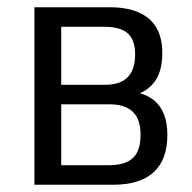

<svg xmlns="http://www.w3.org/2000/svg" viewBox="-20 -510 531 530"><path d="M75 0V-490H283Q331 -490 363.5 -475.5Q396 -461 412 -433Q428 -405 428 -364Q428 -319 411.5 -291.5Q395 -264 359 -249L361 -254Q389 -247 406.5 -232Q424 -217 433 -193.5Q442 -170 442 -137Q442 -69 404 -34.5Q366 0 292 0ZM149 -54H281Q325 -54 346.5 -73.5Q368 -93 368 -138Q368 -181 346.5 -201.5Q325 -222 283 -222H149ZM149 -276H271Q312 -276 332.5 -297Q353 -318 353 -360Q353 -400 332.5 -418Q312 -436 269 -436H149Z"/></svg>

Font: Nunito Sans 10pt Condensed
Style: Regular
Weight: 400
Width: 3
Designer: Vernon Adams
Foundry: Vernon Adams
Version: Version 3.101;gftools[0.9.27]